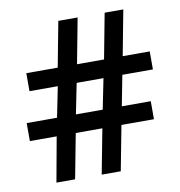

<svg xmlns="http://www.w3.org/2000/svg" viewBox="-80 -787 806 861"><g transform="rotate(-10 323.0 -356.5)"><path d="M482.9 -424.8 456.1 -286.1H587.9V-204.1H439.9L400.9 0H314L353 -204.1H231.9L192.9 0H107.9L145 -204.1H22.9V-286.1H161.1L189 -424.8H60.1V-506.8H203.1L242.2 -712.9H330.1L291 -506.8H414.1L453.1 -712.9H538.1L499 -506.8H622.1V-424.8ZM247.1 -286.1H369.1L397 -424.8H274.9Z"/></g></svg>

Font: TypoPRO Open Sans
Style: Regular
Weight: 600
Foundry: Ascender Corporation
Version: Version 1.10